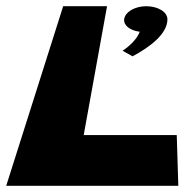

<svg xmlns="http://www.w3.org/2000/svg" viewBox="-34 -597 619 617"><path d="M310 -577H169L-14 0H539L534 -163H235ZM436 -577C473 -577 504 -559 504 -535C504 -488 448 -446 392 -416L360 -434C360 -434 402 -460 415 -495C384 -499 363 -515 365 -535C368 -559 400 -577 436 -577Z"/></svg>

Font: Hussar Milosc
Style: Bold
Weight: 700
Foundry: Cannot Into Space Fonts
Version: Version 1.02